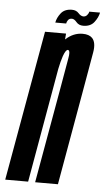

<svg xmlns="http://www.w3.org/2000/svg" viewBox="-91 -730 421 764"><g transform="rotate(5 119.0 -348.0)"><path d="M-40.5 0 66 -600H150L148 -576.5Q179 -605 216 -605Q242 -605 254.5 -592Q271 -574.5 264 -534.5Q252 -464 235 -368.5L170 0H79L144.5 -370Q162 -468.5 167.5 -502Q173 -531.5 165.5 -535Q164.5 -536 163 -536Q154.5 -536 145 -509.5Q137.5 -487.5 131.5 -457.5L51 0ZM215 -637Q197.5 -637 187.5 -649Q177.5 -661 168 -661Q158 -661 152.8 -653.8Q147.5 -646.5 147 -640H103.5Q107 -659.5 121.5 -678Q136 -696.5 165.5 -696.5Q182.5 -696.5 192.5 -685.2Q202.5 -674 213 -674Q221.5 -674 227.5 -681Q233.5 -688 234.5 -695H277.5Q273.5 -675 258.8 -656Q244 -637 215 -637Z"/></g></svg>

Font: Anybody UltraCondensed Medium
Style: Italic
Weight: 500
Width: 1
Italic angle: -10°
Designer: Tyler Finck
Foundry: Etcetera Type Company
Version: Version 1.010; ttfautohint (v1.8.3) -l 8 -r 50 -G 200 -x 14 